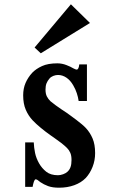

<svg xmlns="http://www.w3.org/2000/svg" viewBox="-20 -855 540 894"><path d="M310.1 -835 398.9 -748 169.9 -606.9 141.1 -633.8ZM247.1 -560.1Q268.6 -560.1 289.3 -552Q310.1 -543.9 320.8 -537.1Q332.5 -530.8 337.9 -530.8Q340.8 -530.8 344.2 -536.1Q347.7 -541.5 349.1 -555.2H384.8V-384.8H346.2Q343.8 -402.3 337.6 -421.1Q331.5 -439.9 320.8 -458Q307.6 -481 289.3 -493.4Q271 -505.9 250 -505.9Q239.3 -505.9 228 -501.5Q216.8 -497.1 210 -488.8Q201.2 -478.5 196.5 -466.8Q191.9 -455.1 191.9 -438Q191.9 -418.5 198.2 -406Q204.6 -393.6 214.8 -383.8Q224.1 -376 239.3 -364.7Q254.4 -353.5 267.1 -345.2L290 -330.1Q298.3 -324.2 310.3 -315.4Q322.3 -306.6 335.7 -296.6Q349.1 -286.6 360.8 -276.6Q372.6 -266.6 379.9 -258.8Q399.4 -237.8 411.1 -210.2Q422.9 -182.6 422.9 -142.1Q422.9 -107.9 410.9 -77.6Q398.9 -47.4 378.9 -25.9Q357.9 -4.4 325.9 7.3Q293.9 19 254.9 19Q224.1 19 203.9 11.5Q183.6 3.9 168 -6.8Q160.2 -13.2 155.3 -16.6Q150.4 -20 146 -20Q141.6 -20 137.9 -9.5Q134.3 1 131.8 15.1H97.2V-191.9H137.2Q138.2 -167.5 143.3 -142.8Q148.4 -118.2 162.1 -94.2Q174.8 -71.8 195.3 -55.4Q215.8 -39.1 250 -39.1Q261.2 -39.1 273.9 -43.7Q286.6 -48.3 293.9 -55.2Q303.7 -64 308.3 -76.9Q313 -89.8 313 -109.9Q313 -130.4 307.4 -143.3Q301.8 -156.2 292 -166Q280.8 -177.2 264.4 -189.9Q248 -202.6 236.8 -210L213.9 -226.1Q192.4 -241.2 169.9 -259.8Q147.5 -278.3 131.8 -294.9Q111.8 -316.4 99.9 -344.2Q87.9 -372.1 87.9 -411.1Q87.9 -442.9 98.9 -468.5Q109.9 -494.1 129.9 -516.1Q147.9 -534.7 175.8 -547.4Q203.6 -560.1 247.1 -560.1Z"/></svg>

Font: BIZ UDMincho
Style: Bold
Weight: 700
Monospace: yes
Designer: TypeBank Co., Ltd.
Foundry: Morisawa Inc.
Version: Version 1.06